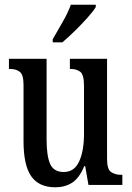

<svg xmlns="http://www.w3.org/2000/svg" viewBox="-20 -786 560 816"><path d="M215 10Q146 10 113 -36.5Q80 -83 80 -186V-425Q80 -468 64.5 -480.5Q49 -493 22 -493H18V-536H178V-193Q178 -124 193 -89.5Q208 -55 251 -55Q296 -55 316.5 -100Q337 -145 337 -217V-421Q337 -469 321 -481Q305 -493 280 -493H277V-536H435V-110Q435 -66 452.5 -54.5Q470 -43 495 -43H500V0H356L342 -80H338Q317 -29 286.5 -9.5Q256 10 215 10ZM204 -619Q225 -656 247 -694Q269 -732 281 -766H387V-756Q377 -739 352.5 -711.5Q328 -684 299 -655.5Q270 -627 245 -606H204Z"/></svg>

Font: Noto Serif Tamil ExtraCondensed Medium
Style: Regular
Weight: 500
Width: 2
Designer: Indian Type Foundry, Tom Grace, and the Monotype Design Team
Foundry: Monotype Imaging Inc.
Version: Version 2.004; ttfautohint (v1.8.4.7-5d5b)